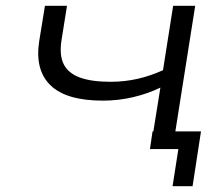

<svg xmlns="http://www.w3.org/2000/svg" viewBox="-20 -514 769 662"><path d="M575 128 595 0H497L506 -61H673L644 128ZM499 0 533 -212Q490 -191 439 -179Q388 -167 335 -167Q209 -167 154.5 -219.5Q100 -272 115 -371L135 -494H211L192 -375Q184 -323 200 -292Q216 -261 256 -246.5Q296 -232 361 -232Q409 -232 453.5 -242Q498 -252 542 -272L577 -494H653L575 0Z"/></svg>

Font: Nunito Sans 7pt Expanded Light
Style: Italic
Weight: 300
Width: 7
Italic angle: -9°
Designer: Vernon Adams
Foundry: Vernon Adams
Version: Version 3.101;gftools[0.9.27]